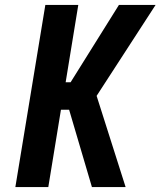

<svg xmlns="http://www.w3.org/2000/svg" viewBox="-20 -755 648 775"><path d="M42 0 163 -735H296L245 -423H265L460 -735H608L370 -368L487 0H351L259 -312H226L175 0Z"/></svg>

Font: Iosevka Curly XBdEx
Style: Italic
Weight: 800
Width: 7
Italic angle: -9°
Monospace: yes
Designer: Belleve Invis
Foundry: Belleve Invis
Version: Version 11.1.0; ttfautohint (v1.8.3)